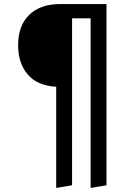

<svg xmlns="http://www.w3.org/2000/svg" viewBox="-20 -709 653 943"><path d="M503 -689V201L425 214V-619H334V201L256 214V-283Q163 -288 116 -343.5Q69 -399 69 -487Q69 -583 123.5 -636Q178 -689 275 -689Z"/></svg>

Font: Fira Sans Extra Condensed
Style: Regular
Weight: 400
Width: 1
Designer: Carrois Corporate & Edenspiekermann AG
Foundry: Carrois Corporate GbR & Edenspiekermann AG
Version: Version 4.203